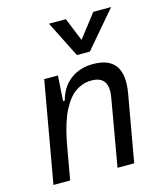

<svg xmlns="http://www.w3.org/2000/svg" viewBox="-115 -863 816 950"><g transform="rotate(-15 293.0 -388.0)"><path d="M40.5 0 131.8 -517.6H202.1L193.8 -388.7H202.6Q220.2 -455.1 267.8 -491.2Q315.4 -527.3 384.3 -527.3Q547.4 -527.3 514.2 -340.3L454.1 0H368.7L428.7 -344.2Q447.3 -450.7 355 -450.7Q312.5 -450.7 275.4 -426.3Q238.3 -401.9 209 -345.5Q179.7 -289.1 160.2 -192.9L126 0ZM318.8 -590.8 225.6 -776.4H312L360.4 -657.2L452.6 -776.4H543.9L385.3 -590.8Z"/></g></svg>

Font: Cascadia Code NF SemiLight
Style: Italic
Weight: 350
Italic angle: -10°
Monospace: yes
Designer: Aaron Bell
Foundry: Saja Typeworks
Version: Version 2404.023; ttfautohint (v1.8.4)